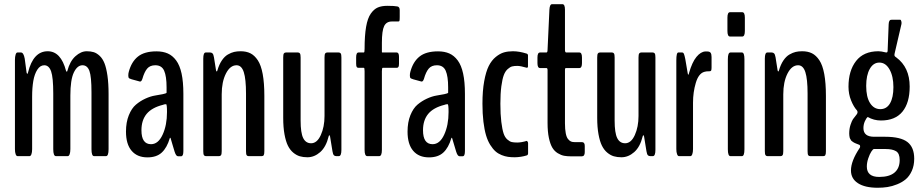

<svg xmlns="http://www.w3.org/2000/svg" viewBox="-20 -740 4370 910"><path d="M63 0Q57.6 0 54.2 -9Q50.8 -18.1 50.8 -33.2V-455.6Q50.8 -471.2 54 -481.2Q57.1 -491.2 62.5 -491.2H79.6Q91.8 -491.2 97.2 -461.9L106 -396Q107.4 -390.1 109.9 -390.1Q111.3 -390.1 112.8 -396.5Q137.7 -497.1 206.1 -497.1Q268.6 -497.1 293 -404.3Q294.4 -400.4 295.9 -400.4Q298.8 -400.4 299.3 -404.3Q311.5 -450.2 337.6 -473.6Q363.8 -497.1 391.1 -497.1Q410.2 -497.1 424.3 -492.7Q438.5 -488.3 452.4 -475.3Q466.3 -462.4 475.1 -440.4Q483.9 -418.5 489.3 -381.3Q494.6 -344.2 494.6 -293.9V-33.2Q494.6 0 482.4 0H425.8Q413.6 0 413.6 -33.2V-302.7Q413.6 -377 403.8 -403.8Q394 -430.7 371.1 -430.7Q346.2 -430.7 329.8 -396.2Q313.5 -361.8 313.5 -287.1V-33.2Q313.5 -18.1 310.1 -9Q306.6 0 301.3 0H245.1Q232.4 0 232.4 -33.2V-296.4Q232.4 -373 222.2 -401.9Q211.9 -430.7 189.9 -430.7Q170.4 -430.7 157 -409.9Q143.6 -389.2 137.9 -356.7Q132.3 -324.2 132.3 -281.7V-33.2Q132.3 -18.1 128.9 -9Q125.5 0 120.1 0Z M678.7 5.9Q630.4 5.9 603.8 -25.4Q577.1 -56.6 577.1 -116.2Q577.1 -160.6 590.6 -193.8Q604 -227.1 624.3 -244.1Q644.5 -261.2 668.9 -272.5Q693.4 -283.7 714.4 -287.1Q735.4 -290.5 751.2 -293.7Q767.1 -296.9 769.5 -300.3V-326.2Q769.5 -378.4 758.1 -404.5Q746.6 -430.7 716.3 -430.7Q690.9 -430.7 677.5 -414.8Q664.1 -398.9 654.8 -366.2Q650.4 -352.5 643.1 -353.5Q591.8 -366.2 591.3 -370.1Q588.4 -371.6 588.1 -381.3Q587.9 -391.1 590.3 -399.4Q603 -447.3 633.8 -471.9Q664.6 -496.6 721.7 -496.6Q752.4 -496.6 775.1 -486.6Q797.9 -476.6 814.9 -453.6Q832 -430.7 840.6 -391.4Q849.1 -352.1 849.1 -295.4V-24.4Q849.1 0.5 838.9 0.5H823.2Q814.5 0.5 807.6 -21Q806.6 -25.9 798.1 -52.7Q789.6 -79.6 788.6 -85Q788.1 -86.4 787.4 -86.9Q786.6 -87.4 785.6 -86.9Q784.7 -86.4 784.7 -85Q771.5 -40 746.8 -17.1Q722.2 5.9 678.7 5.9ZM695.8 -56.6Q730 -56.6 750.7 -101.6Q771.5 -146.5 771.5 -209Q771.5 -246.1 767.1 -246.1Q758.3 -246.1 752.4 -243.2Q699.7 -230 675 -200.2Q650.4 -170.4 650.4 -122.6Q650.4 -56.6 695.8 -56.6Z M955.6 0Q949.7 0 946.5 -4.6Q943.4 -9.3 943.4 -23.9V-461.9Q943.4 -491.2 955.1 -491.2H976.1Q982.9 -491.2 987.3 -486.8Q991.7 -482.4 994.1 -468.3L1003.9 -406.7Q1004.9 -401.4 1007.3 -401.4Q1009.3 -401.4 1010.3 -406.2Q1018.6 -434.6 1031.5 -453.6Q1044.4 -472.7 1060.1 -481.7Q1075.7 -490.7 1089.6 -493.9Q1103.5 -497.1 1120.6 -497.1Q1147.5 -497.1 1167 -487.3Q1186.5 -477.5 1201.9 -454.3Q1217.3 -431.2 1225.1 -388.9Q1232.9 -346.7 1232.9 -285.6V-23.9Q1232.9 -9.3 1230 -4.6Q1227.1 0 1220.7 0H1158.2Q1151.9 0 1148.9 -4.6Q1146 -9.3 1146 -23.9V-296.4Q1146 -365.2 1135.5 -397.9Q1125 -430.7 1101.1 -430.7Q1070.8 -430.7 1050.8 -391.4Q1030.8 -352.1 1030.8 -293V-23.9Q1030.8 -9.3 1027.6 -4.6Q1024.4 0 1018.6 0Z M1437 5.4Q1417 5.4 1401.1 0.7Q1385.3 -3.9 1370.1 -16.4Q1355 -28.8 1344.7 -49.3Q1334.5 -69.8 1328.4 -103.3Q1322.3 -136.7 1322.3 -181.6V-467.3Q1322.3 -481.9 1325.4 -486.6Q1328.6 -491.2 1335 -491.2H1392.6Q1398.4 -491.2 1401.6 -486.6Q1404.8 -481.9 1404.8 -467.3V-168.5Q1404.8 -110.4 1417 -85.7Q1429.2 -61 1454.6 -61Q1482.9 -61 1500.5 -99.9Q1518.1 -138.7 1518.1 -190.4V-467.3Q1518.1 -481.9 1521.2 -486.6Q1524.4 -491.2 1530.8 -491.2H1585.4Q1591.8 -491.2 1595 -486.6Q1598.1 -481.9 1598.1 -467.3V-29.8Q1598.1 0 1585.9 0H1573.2Q1566.4 0 1562.3 -4.4Q1558.1 -8.8 1555.7 -23.4L1544.4 -92.8Q1543 -99.1 1541 -99.1Q1539.1 -99.1 1537.6 -93.3Q1525.4 -43.5 1497.6 -19Q1469.7 5.4 1437 5.4Z M1720.7 0Q1708 0 1708 -29.8V-402.8Q1708 -418.5 1704.6 -418.5H1679.2Q1673.3 -418.5 1670.7 -422.4Q1668 -426.3 1668 -438.5V-468.3Q1668 -491.2 1679.2 -491.2H1704.6Q1708 -491.2 1708 -508.3Q1708 -571.3 1715.1 -612.5Q1722.2 -653.8 1737.3 -675.3Q1752.4 -696.8 1770.8 -704.6Q1789.1 -712.4 1815.9 -712.4Q1849.6 -712.4 1863.3 -709.5Q1874.5 -707.5 1874.5 -691.9V-660.2Q1874.5 -646.5 1873.5 -642.3Q1872.6 -638.2 1868.2 -638.2H1837.4Q1811.5 -638.2 1800.8 -616.5Q1790 -594.7 1790 -537.1V-494.1Q1790 -491.2 1791.5 -491.2H1860.4Q1871.1 -491.2 1871.1 -470.7V-438.5Q1871.1 -426.8 1868.4 -422.6Q1865.7 -418.5 1860.4 -418.5H1793.9Q1790 -418.5 1790 -402.8V-29.8Q1790 0 1777.3 0Z M2013.2 5.9Q1964.8 5.9 1938.2 -25.4Q1911.6 -56.6 1911.6 -116.2Q1911.6 -160.6 1925 -193.8Q1938.5 -227.1 1958.7 -244.1Q1979 -261.2 2003.4 -272.5Q2027.8 -283.7 2048.8 -287.1Q2069.8 -290.5 2085.7 -293.7Q2101.6 -296.9 2104 -300.3V-326.2Q2104 -378.4 2092.5 -404.5Q2081.1 -430.7 2050.8 -430.7Q2025.4 -430.7 2012 -414.8Q1998.5 -398.9 1989.3 -366.2Q1984.9 -352.5 1977.5 -353.5Q1926.3 -366.2 1925.8 -370.1Q1922.9 -371.6 1922.6 -381.3Q1922.4 -391.1 1924.8 -399.4Q1937.5 -447.3 1968.3 -471.9Q1999 -496.6 2056.2 -496.6Q2086.9 -496.6 2109.6 -486.6Q2132.3 -476.6 2149.4 -453.6Q2166.5 -430.7 2175 -391.4Q2183.6 -352.1 2183.6 -295.4V-24.4Q2183.6 0.5 2173.3 0.5H2157.7Q2148.9 0.5 2142.1 -21Q2141.1 -25.9 2132.6 -52.7Q2124 -79.6 2123 -85Q2122.6 -86.4 2121.8 -86.9Q2121.1 -87.4 2120.1 -86.9Q2119.1 -86.4 2119.1 -85Q2106 -40 2081.3 -17.1Q2056.6 5.9 2013.2 5.9ZM2030.3 -56.6Q2064.5 -56.6 2085.2 -101.6Q2106 -146.5 2106 -209Q2106 -246.1 2101.6 -246.1Q2092.8 -246.1 2086.9 -243.2Q2034.2 -230 2009.5 -200.2Q1984.9 -170.4 1984.9 -122.6Q1984.9 -56.6 2030.3 -56.6Z M2419.9 5.4Q2402.3 5.4 2387.9 3.4Q2373.5 1.5 2357.2 -5.1Q2340.8 -11.7 2328.4 -22.7Q2315.9 -33.7 2303.7 -53Q2291.5 -72.3 2283.7 -98.6Q2275.9 -125 2271.2 -163.1Q2266.6 -201.2 2266.6 -248.5Q2266.6 -309.6 2274.9 -355.2Q2283.2 -400.9 2296.6 -427.5Q2310.1 -454.1 2329.8 -470.2Q2349.6 -486.3 2368.7 -491.7Q2387.7 -497.1 2411.1 -497.1Q2440.9 -497.1 2476.6 -485.8Q2478.5 -485.4 2480.5 -482.9Q2482.4 -480.5 2482.4 -478.5V-426.8Q2482.9 -423.3 2481 -420.7Q2479 -418 2476.6 -418.9Q2446.8 -427.7 2431.6 -427.7Q2417.5 -427.7 2407.7 -425.3Q2397.9 -422.9 2386.5 -412.8Q2375 -402.8 2367.9 -384.3Q2360.8 -365.7 2356.2 -331.3Q2351.6 -296.9 2351.6 -248.5Q2351.6 -197.8 2356 -162.4Q2360.4 -127 2366.7 -107.9Q2373 -88.9 2384.5 -78.9Q2396 -68.8 2405.8 -66.7Q2415.5 -64.5 2431.6 -64.5Q2451.2 -64.5 2476.6 -72.3Q2478.5 -71.8 2480.7 -68.4Q2482.9 -64.9 2482.9 -62V-13.7Q2482.9 -5.4 2476.6 -3.4Q2449.7 4.9 2419.9 5.4Z M2687.5 1Q2668 1 2653.6 -1.7Q2639.2 -4.4 2623.5 -13.9Q2607.9 -23.4 2597.9 -40Q2587.9 -56.6 2581.5 -86.4Q2575.2 -116.2 2575.2 -157.2V-407.7Q2575.2 -417.5 2569.8 -417.5H2539.6Q2527.3 -417.5 2527.3 -440.9V-467.3Q2527.3 -491.2 2539.6 -491.2H2569.8Q2575.2 -491.2 2575.2 -504.4L2584 -694.3Q2585.4 -720.2 2596.7 -720.2H2645.5Q2657.7 -720.2 2657.7 -694.3V-504.4Q2657.7 -491.2 2663.6 -491.2H2726.1Q2738.3 -491.2 2738.3 -467.3V-440.9Q2738.3 -417.5 2726.1 -417.5H2663.6Q2660.2 -417.5 2658.9 -415.8Q2657.7 -414.1 2657.7 -407.7V-155.8Q2657.7 -127.4 2661.4 -108.6Q2665 -89.8 2672.1 -81.1Q2679.2 -72.3 2686.3 -69.3Q2693.4 -66.4 2703.6 -66.4H2738.3Q2751.5 -66.4 2751.5 -48.3V-19Q2751.5 1 2737.3 1Z M2925.3 5.4Q2905.3 5.4 2889.4 0.7Q2873.5 -3.9 2858.4 -16.4Q2843.3 -28.8 2833 -49.3Q2822.8 -69.8 2816.7 -103.3Q2810.5 -136.7 2810.5 -181.6V-467.3Q2810.5 -481.9 2813.7 -486.6Q2816.9 -491.2 2823.2 -491.2H2880.9Q2886.7 -491.2 2889.9 -486.6Q2893.1 -481.9 2893.1 -467.3V-168.5Q2893.1 -110.4 2905.3 -85.7Q2917.5 -61 2942.9 -61Q2971.2 -61 2988.8 -99.9Q3006.3 -138.7 3006.3 -190.4V-467.3Q3006.3 -481.9 3009.5 -486.6Q3012.7 -491.2 3019 -491.2H3073.7Q3080.1 -491.2 3083.3 -486.6Q3086.4 -481.9 3086.4 -467.3V-29.8Q3086.4 0 3074.2 0H3061.5Q3054.7 0 3050.5 -4.4Q3046.4 -8.8 3043.9 -23.4L3032.7 -92.8Q3031.2 -99.1 3029.3 -99.1Q3027.3 -99.1 3025.9 -93.3Q3013.7 -43.5 2985.8 -19Q2958 5.4 2925.3 5.4Z M3197.8 0Q3192.4 0 3189 -9.3Q3185.5 -18.6 3185.5 -33.7V-453.6Q3185.5 -491.2 3194.8 -491.2H3213.4Q3218.8 -491.2 3221.7 -484.1Q3224.6 -477.1 3228 -460L3239.3 -393.6Q3240.2 -386.2 3242.7 -386.2Q3244.6 -386.2 3245.6 -393.6Q3260.3 -445.3 3280.8 -470.2Q3301.3 -495.1 3323.2 -496.1H3331.1Q3343.8 -496.1 3348.1 -489.7Q3352.5 -483.4 3352.5 -469.7V-420.9Q3352.5 -409.2 3350.6 -405.8Q3348.6 -402.3 3343.8 -402.3Q3325.2 -402.3 3317.9 -399.4Q3291 -391.6 3277.8 -347.2Q3264.6 -302.7 3264.6 -253.4V-33.7Q3264.6 -18.6 3261.2 -9.3Q3257.8 0 3252.4 0Z M3441.9 0Q3429.7 0 3429.7 -32.7V-459Q3429.7 -491.2 3441.9 -491.2H3496.6Q3508.3 -491.2 3508.3 -459V-32.7Q3508.3 0 3496.6 0ZM3439.9 -566.9Q3427.7 -566.9 3427.7 -593.3V-656.2Q3427.7 -682.1 3439.9 -682.1H3498Q3510.3 -682.1 3510.3 -656.2V-593.3Q3510.3 -566.9 3498 -566.9Z M3617.2 0Q3611.3 0 3608.2 -4.6Q3605 -9.3 3605 -23.9V-461.9Q3605 -491.2 3616.7 -491.2H3637.7Q3644.5 -491.2 3648.9 -486.8Q3653.3 -482.4 3655.8 -468.3L3665.5 -406.7Q3666.5 -401.4 3668.9 -401.4Q3670.9 -401.4 3671.9 -406.2Q3680.2 -434.6 3693.1 -453.6Q3706.1 -472.7 3721.7 -481.7Q3737.3 -490.7 3751.2 -493.9Q3765.1 -497.1 3782.2 -497.1Q3809.1 -497.1 3828.6 -487.3Q3848.1 -477.5 3863.5 -454.3Q3878.9 -431.2 3886.7 -388.9Q3894.5 -346.7 3894.5 -285.6V-23.9Q3894.5 -9.3 3891.6 -4.6Q3888.7 0 3882.3 0H3819.8Q3813.5 0 3810.5 -4.6Q3807.6 -9.3 3807.6 -23.9V-296.4Q3807.6 -365.2 3797.1 -397.9Q3786.6 -430.7 3762.7 -430.7Q3732.4 -430.7 3712.4 -391.4Q3692.4 -352.1 3692.4 -293V-23.9Q3692.4 -9.3 3689.2 -4.6Q3686 0 3680.2 0Z M4214.4 -327.1Q4214.4 -378.4 4196 -410.9Q4177.7 -443.4 4147.9 -443.4Q4119.1 -443.4 4102.3 -413.3Q4085.4 -383.3 4085.4 -333Q4085.4 -279.8 4103.8 -251.2Q4122.1 -222.7 4152.3 -222.7Q4182.6 -222.7 4198.5 -250.5Q4214.4 -278.3 4214.4 -327.1ZM4147 98.6Q4195.3 98.6 4219.7 77.9Q4244.1 57.1 4244.1 18.6Q4244.1 -13.2 4226.8 -23.4Q4209.5 -33.7 4177.7 -33.7H4122.1Q4117.7 -33.7 4109.9 -21.7Q4102.1 -9.8 4095.2 10.5Q4088.4 30.8 4088.4 49.3Q4088.4 98.6 4147 98.6ZM4140.1 149.9Q4079.6 149.9 4046.4 128.4Q4013.2 106.9 4013.2 67.9Q4013.2 22.9 4054.7 -39.1Q4056.6 -41.5 4056.6 -45.9Q4056.6 -51.3 4053.7 -53.2Q4052.2 -53.7 4045.7 -56.4Q4039.1 -59.1 4037.6 -59.6Q4036.1 -60.1 4030.8 -62.5Q4025.4 -64.9 4024.2 -66.2Q4022.9 -67.4 4018.8 -70.1Q4014.6 -72.8 4013.7 -75Q4012.7 -77.1 4010.3 -80.8Q4007.8 -84.5 4007.1 -88.1Q4006.3 -91.8 4005.6 -96.7Q4004.9 -101.6 4004.9 -106.9Q4004.9 -129.9 4011.2 -148.7Q4017.6 -167.5 4022.7 -175Q4027.8 -182.6 4041 -198.7Q4044.4 -203.6 4044.4 -208Q4044.4 -213.4 4041.5 -216.8Q4025.9 -233.9 4013.7 -264.2Q4001.5 -294.4 4001.5 -329.1Q4001.5 -404.8 4037.4 -450.9Q4073.2 -497.1 4143.6 -497.1Q4156.2 -497.1 4177.7 -491.7Q4182.6 -490.7 4184.6 -492.2Q4186.5 -493.7 4187 -499L4191.9 -625Q4192.4 -634.8 4194.8 -639.6Q4197.3 -644.5 4199.7 -645.5Q4202.1 -646.5 4207 -646.5H4246.6Q4250 -646.5 4252 -638.7Q4253.9 -630.9 4252.4 -625.5L4220.2 -486.8Q4218.3 -478.5 4220 -475.1Q4221.7 -471.7 4228 -467.8Q4291.5 -420.9 4291.5 -329.6Q4291.5 -252.9 4257.3 -210.9Q4223.1 -168.9 4155.3 -168.9Q4121.6 -168.9 4092.8 -185.5Q4085.9 -180.7 4079.1 -165.3Q4072.3 -149.9 4072.3 -132.8Q4072.3 -91.8 4123 -91.8H4175.3Q4248.5 -91.8 4280.8 -66.9Q4313 -42 4313 12.2Q4313 44.4 4301.8 69.6Q4290.5 94.7 4273.2 109.4Q4255.9 124 4232.2 133.5Q4208.5 143.1 4186.3 146.5Q4164.1 149.9 4140.1 149.9Z"/></svg>

Font: BenchNine
Style: Bold
Weight: 700
Version: Version 1 ; ttfautohint (v0.92.18-e454-dirty) -l 8 -r 50 -G 